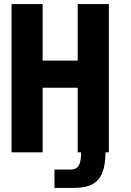

<svg xmlns="http://www.w3.org/2000/svg" viewBox="-20 -745 640 939"><path d="M36.5 -725H188.5V-448.5H360V-725H512.5V0H496Q495.5 63 480 100.8Q464.5 138.5 431.2 156.2Q398 174 342 174H246.5V84H329Q354 84 365.5 64Q377 44 376.5 0H360V-316H188.5V0H36.5Z"/></svg>

Font: JuliaMono ExtraBold
Style: Regular
Weight: 800
Monospace: yes
Designer: cormullion
Foundry: corm
Version: Version 0.055; ttfautohint (v1.8.4)